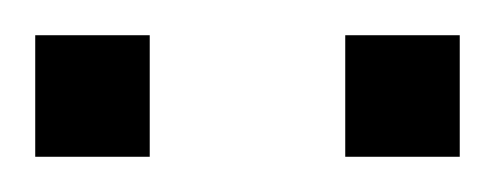

<svg xmlns="http://www.w3.org/2000/svg" viewBox="-20 -739 281 109"><path d="M0 -650V-719H65V-650ZM176 -650V-719H241V-650Z"/></svg>

Font: Archivo SemiBold Thin
Style: Regular
Weight: 250
Version: Version 2.001